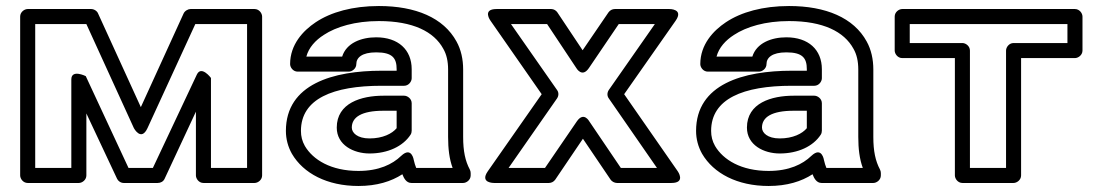

<svg xmlns="http://www.w3.org/2000/svg" viewBox="-20 -583 3652 638"><path d="M470 -157 629 -503H801V-25H681V-324C681 -324 649 -367 634 -335L488 -25H407L265 -330C265 -330 217 -354 217 -319V-25H97V-503H267L425 -157C425 -157 449 -112 470 -157ZM448 -227 306 -538C303 -546 293 -553 283 -553H72C61 -553 47 -543 47 -528V0C47 11 57 25 72 25H242C253 25 267 15 267 0V-206L369 11C372 18 381 25 391 25H504C514 25 523 20 527 11L631 -212V0C631 11 641 25 656 25H826C837 25 851 15 851 0V-528C851 -539 841 -553 826 -553H613C605 -553 594 -547 590 -538Z M1469 -128C1469 -89 1473 -55 1484 -25H1363C1360 -33 1357 -41 1355 -51C1355 -51 1348 -98 1313 -65C1284 -37 1239 -15 1171 -15C1080 -15 1020 -52 993 -98C984 -114 980 -130 980 -148C980 -255 1087 -298 1248 -298H1323C1338 -298 1348 -312 1348 -323V-353C1348 -418 1303 -459 1230 -459C1180 -459 1131 -440 1117 -395H998C1006 -425 1028 -449 1056 -467C1097 -494 1160 -513 1239 -513C1352 -513 1422 -478 1453 -421C1464 -402 1469 -379 1469 -352ZM1347 25H1519C1530 25 1544 15 1544 0V-8C1544 -12 1543 -16 1541 -20C1526 -48 1519 -81 1519 -128V-352C1519 -386 1512 -418 1497 -445C1454 -524 1361 -563 1239 -563C1152 -563 1080 -543 1029 -509C987 -481 944 -435 944 -370C944 -359 954 -345 969 -345H1139C1150 -345 1164 -355 1164 -370C1164 -391 1182 -409 1230 -409C1284 -409 1298 -390 1298 -353V-348H1248C1088 -348 930 -304 930 -148C930 -121 937 -95 950 -72C988 -7 1067 35 1171 35C1232 35 1280 20 1317 -4C1322 9 1330 25 1347 25ZM1099 -159C1099 -101 1155 -73 1208 -73C1269 -73 1319 -97 1344 -135C1347 -139 1348 -145 1348 -149V-240C1348 -255 1334 -265 1323 -265H1254C1181 -265 1099 -241 1099 -159ZM1149 -159C1149 -194 1182 -215 1254 -215H1298V-157C1283 -139 1252 -123 1208 -123C1167 -123 1149 -142 1149 -159Z M1937 -357 2036 -503H2156L2003 -284C1997 -275 1997 -264 2003 -256L2163 -25H2043L1938 -180C1938 -180 1920 -213 1897 -180L1791 -25H1670L1831 -256C1837 -265 1837 -276 1831 -284L1678 -503H1798L1895 -357C1895 -357 1914 -323 1937 -357ZM1916 -416 1832 -542C1828 -548 1820 -553 1812 -553H1630C1581 -553 1610 -514 1610 -514L1780 -270L1601 -14C1573 26 1622 25 1622 25H1804C1812 25 1820 21 1825 14L1917 -122L2009 14C2013 20 2022 25 2030 25H2211C2260 25 2232 -14 2232 -14L2054 -270L2225 -514C2253 -554 2204 -553 2204 -553H2023C2015 -553 2007 -549 2002 -542Z M2832 -128C2832 -89 2836 -55 2847 -25H2726C2723 -33 2720 -41 2718 -51C2718 -51 2711 -98 2676 -65C2647 -37 2602 -15 2534 -15C2443 -15 2383 -52 2356 -98C2347 -114 2343 -130 2343 -148C2343 -255 2450 -298 2611 -298H2686C2701 -298 2711 -312 2711 -323V-353C2711 -418 2666 -459 2593 -459C2543 -459 2494 -440 2480 -395H2361C2369 -425 2391 -449 2419 -467C2460 -494 2523 -513 2602 -513C2715 -513 2785 -478 2816 -421C2827 -402 2832 -379 2832 -352ZM2710 25H2882C2893 25 2907 15 2907 0V-8C2907 -12 2906 -16 2904 -20C2889 -48 2882 -81 2882 -128V-352C2882 -386 2875 -418 2860 -445C2817 -524 2724 -563 2602 -563C2515 -563 2443 -543 2392 -509C2350 -481 2307 -435 2307 -370C2307 -359 2317 -345 2332 -345H2502C2513 -345 2527 -355 2527 -370C2527 -391 2545 -409 2593 -409C2647 -409 2661 -390 2661 -353V-348H2611C2451 -348 2293 -304 2293 -148C2293 -121 2300 -95 2313 -72C2351 -7 2430 35 2534 35C2595 35 2643 20 2680 -4C2685 9 2693 25 2710 25ZM2462 -159C2462 -101 2518 -73 2571 -73C2632 -73 2682 -97 2707 -135C2710 -139 2711 -145 2711 -149V-240C2711 -255 2697 -265 2686 -265H2617C2544 -265 2462 -241 2462 -159ZM2512 -159C2512 -194 2545 -215 2617 -215H2661V-157C2646 -139 2615 -123 2571 -123C2530 -123 2512 -142 2512 -159Z M3527 -440H3348C3333 -440 3323 -426 3323 -415V-25H3203V-415C3203 -430 3189 -440 3178 -440H3003V-503H3527ZM3552 -390C3563 -390 3577 -400 3577 -415V-528C3577 -539 3567 -553 3552 -553H2978C2967 -553 2953 -543 2953 -528V-415C2953 -404 2963 -390 2978 -390H3153V0C3153 11 3163 25 3178 25H3348C3359 25 3373 15 3373 0V-390Z"/></svg>

Font: Asimov
Style: XWidOu
Weight: 500
Designer: Google
Version: Version 2.000980; 2014